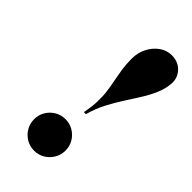

<svg xmlns="http://www.w3.org/2000/svg" viewBox="-239 -821 894 894"><g transform="rotate(45 208.0 -374.0)"><path d="M221 -281Q230 -326 231 -361.8Q232 -397.5 227.8 -427.5Q223.5 -457.5 217.8 -486.2Q212 -515 207.2 -546Q202.5 -577 202.5 -615Q202.5 -654 219.2 -686.5Q236 -719 263.5 -738.5Q291 -758 323 -758Q366 -758 391.8 -730.8Q417.5 -703.5 416 -667Q414 -630.5 399.2 -595Q384.5 -559.5 362.2 -523.8Q340 -488 315.2 -450Q290.5 -412 269 -370.2Q247.5 -328.5 234.5 -281ZM184 10Q155.5 10 132 -4Q108.5 -18 94.5 -41.8Q80.5 -65.5 80.5 -94Q80.5 -122.5 94.5 -146Q108.5 -169.5 132 -183.5Q155.5 -197.5 184 -197.5Q212.5 -197.5 236 -183.5Q259.5 -169.5 273.5 -146Q287.5 -122.5 287.5 -94Q287.5 -65.5 273.5 -41.8Q259.5 -18 236 -4Q212.5 10 184 10Z"/></g></svg>

Font: Bodoni Moda 11pt ExtraBold
Style: Italic
Weight: 800
Italic angle: -13°
Version: Version 2.004